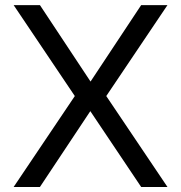

<svg xmlns="http://www.w3.org/2000/svg" viewBox="-20 -743 720 763"><path d="M338.9 -301.3 541 0H645.5L402.3 -361.3L645.5 -722.7H541L339.8 -418.9L138.7 -722.7H34.2L277.3 -361.3L34.2 0H138.7Z"/></svg>

Font: Giphurs SC
Style: Regular
Weight: 400
Version: Version 0.920